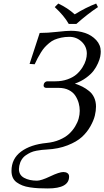

<svg xmlns="http://www.w3.org/2000/svg" viewBox="-20 -832 589 1084"><path d="M548.8 -541Q548.8 -528.3 545.9 -512.7Q543 -497.1 533.2 -474.9Q523.4 -452.6 508.3 -432.6Q493.2 -412.6 465.8 -392.6Q438.5 -372.6 402.8 -359.9Q426.8 -352.1 445.6 -342.5Q464.4 -333 482.9 -318.1Q501.5 -303.2 511.7 -280.8Q522 -258.3 522 -230Q522 -206.5 515.6 -179.7Q509.3 -152.8 490.5 -119.1Q471.7 -85.4 442.4 -58.6Q413.1 -31.7 361.6 -11.5Q310.1 8.8 244.1 12.2Q227.5 13.2 215.8 14.4Q204.1 15.6 185.5 19Q167 22.5 153.3 28.8Q139.6 35.2 125.7 44.7Q111.8 54.2 102.3 69.3Q92.8 84.5 88.9 104Q86.9 115.7 86.9 122.1Q86.9 156.2 116.2 172.1Q145.5 188 189 188Q212.4 188 263.7 163.6Q314.9 139.2 337.9 139.2Q351.6 139.2 360.8 145.5Q370.1 151.9 370.1 165Q370.1 231.9 250 231.9Q220.2 231.9 197 230.7Q173.8 229.5 149.2 225.8Q124.5 222.2 106.7 215.1Q88.9 208 74.2 197.5Q59.6 187 52.2 170.7Q44.9 154.3 44.9 132.8Q44.9 64 98.9 23.9Q152.8 -16.1 243.2 -24.9Q283.2 -28.8 315.9 -42.7Q348.6 -56.6 369.4 -75.7Q390.1 -94.7 404.3 -118.2Q418.5 -141.6 424.3 -163.6Q430.2 -185.5 430.2 -206.1Q430.2 -228.5 424.3 -249.8Q418.5 -271 405.8 -291Q393.1 -311 368.7 -323.5Q344.2 -335.9 311 -335.9H241.2Q234.4 -335.9 230.2 -339.6Q226.1 -343.3 226.1 -349.1Q226.1 -358.9 232.4 -366Q238.8 -373 249 -373H293Q330.6 -373 361.8 -384.3Q393.1 -395.5 412.6 -412.8Q432.1 -430.2 445.6 -451.7Q459 -473.1 464.6 -492.7Q470.2 -512.2 470.2 -528.8Q470.2 -569.3 440.9 -596.7Q411.6 -624 372.1 -624Q347.2 -624 325.7 -619.4Q304.2 -614.7 288.1 -607.9Q272 -601.1 257.1 -588.4Q242.2 -575.7 232.2 -564.7Q222.2 -553.7 210.7 -535.2Q199.2 -516.6 192.6 -503.7Q186 -490.7 175.8 -469.2L147 -471.2L204.1 -646Q248.5 -646 301.8 -652.1Q355 -658.2 380.9 -658.2Q423.3 -658.2 460.4 -645.8Q497.6 -633.3 523.2 -605.7Q548.8 -578.1 548.8 -541ZM368.2 -696.8Q342.8 -742.2 289.1 -792L309.1 -812Q361.3 -787.6 401.9 -751Q464.4 -789.6 522.9 -812L533.2 -792Q474.1 -752.9 411.1 -696.8Z"/></svg>

Font: Common Serif SemiBold
Style: Italic
Weight: 600
Italic angle: -12°
Designer: Philipp H. Poll, Khaled Hosny
Foundry: Stefan Peev, Context Ltd.
Version: Version 1.026